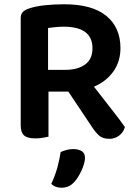

<svg xmlns="http://www.w3.org/2000/svg" viewBox="-20 -641 639 899"><path d="M207 -1Q198 1 181.5 4Q165 7 146 7Q108 7 92.5 -7Q77 -21 77 -54V-556Q77 -575 87 -585Q97 -595 115 -601Q147 -612 190.5 -616.5Q234 -621 280 -621Q412 -621 478 -566.5Q544 -512 544 -416Q544 -353 511 -306.5Q478 -260 420 -235Q464 -178 504.5 -126.5Q545 -75 565 -46Q557 -20 537 -5.5Q517 9 493 9Q462 9 445.5 -5Q429 -19 413 -43L300 -212H207ZM287 -314Q344 -314 378.5 -339Q413 -364 413 -415Q413 -516 278 -516Q258 -516 239.5 -514Q221 -512 205 -510V-314ZM327 212Q314 226 299.5 232Q285 238 268 238Q238 238 220 220Q238 182 248.5 143.5Q259 105 264 71Q277 65 292 61Q307 57 323 57Q347 57 362.5 66.5Q378 76 378 98Q378 110 373.5 126Q369 142 361.5 158Q354 174 345 188.5Q336 203 327 212Z"/></svg>

Font: Baloo Chettan 2 SemiBold
Style: Regular
Weight: 600
Designer: Maithili Shingre, Unnati Kotecha and Ek Type
Foundry: Ek Type
Version: Version 1.640;hotconv 1.0.111;makeotfexe 2.5.65597; ttfautoh